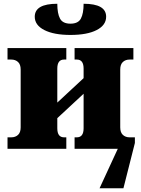

<svg xmlns="http://www.w3.org/2000/svg" viewBox="-20 -792 750 1022"><path d="M355 -606Q267 -606 216 -632Q165 -658 165 -703Q165 -772 285 -772Q285 -720 299.5 -693Q314 -666 355 -666Q396 -666 410.5 -693Q425 -720 425 -772Q545 -772 545 -703Q545 -658 494.5 -632Q444 -606 355 -606ZM20 0V-61H40Q62 -61 76 -74Q90 -87 90 -114V-422Q90 -449 76 -462Q62 -475 40 -475H20V-536H333V-475H321Q285 -475 285 -427V-246L425 -376V-427Q425 -475 389 -475H377V-536H690V-475H670Q648 -475 634 -462Q620 -449 620 -422V-114Q620 -87 634 -74Q648 -61 670 -61H698V-31L637 210H510L607 0H377V-61H389Q425 -61 425 -109V-293L285 -163V-109Q285 -61 321 -61H333V0Z"/></svg>

Font: Noto Serif Black
Style: Regular
Weight: 900
Designer: Monotype Design Team
Foundry: Monotype Imaging Inc.
Version: Version 2.014; ttfautohint (v1.8.4.7-5d5b)